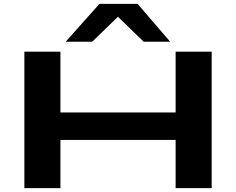

<svg xmlns="http://www.w3.org/2000/svg" viewBox="-20 -965 1211 985"><path d="M105 0V-700H290V-388H881V-700H1066V0H881V-247H290V0ZM317 -751 490 -945H686L853 -751H717L585 -879L453 -751Z"/></svg>

Font: Georama ExtraExtended SemiBold
Style: Regular
Weight: 600
Width: 8
Designer: Jean-Baptiste Levee
Foundry: Production Type
Version: Version 1.000